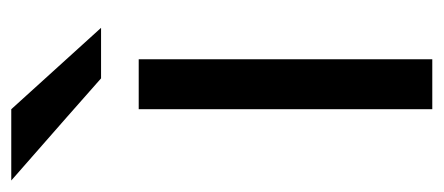

<svg xmlns="http://www.w3.org/2000/svg" viewBox="-279 -533 772 334"><g transform="rotate(-90 107.0 -366.0)"><path d="M137.7 -576.2Q93.8 -615.2 -40 -732.4Q-8.8 -732.4 84 -732.4Q119.1 -693.4 225.6 -576.2Q204.1 -576.2 137.7 -576.2ZM84 0Q84 -127.9 84 -510.7Q105.5 -510.7 170.9 -510.7Q170.9 -382.8 170.9 0Q149.4 0 84 0Z"/></g></svg>

Font: Overpass
Style: Regular
Weight: 400
Designer: Delve Withrington, Thomas Jockin
Version: Version 3.000;DELV;Overpass; ttfautohint (v1.5)